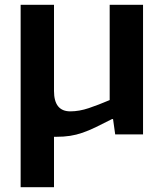

<svg xmlns="http://www.w3.org/2000/svg" viewBox="-20 -560 683 800"><path d="M66 -540H205V-181Q205 -96 273 -96Q310 -96 350 -109.5Q390 -123 437 -143V-540H576V0H460L451 -64H447Q408 -44 379 -30Q350 -16 324 -7Q298 2 272 6Q246 10 214 10H205V220H66Z"/></svg>

Font: Encode Sans Normal
Style: SemiBold
Weight: 600
Designer: Pablo Impallari, Andres Torresi
Foundry: Pablo Impallari, Andres Torresi
Version: Version 1.000; ttfautohint (v1.00) -l 8 -r 50 -G 200 -x 14 -